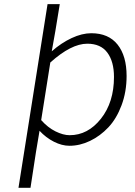

<svg xmlns="http://www.w3.org/2000/svg" viewBox="-20 -680 640 913"><path d="M67.9 212.9 206.1 -660.2H264.2L243.2 -532.2L226.1 -436Q271.5 -476.1 320.8 -499Q370.1 -522 414.1 -522Q496.1 -522 539.1 -468Q582 -414.1 582 -318.8Q582 -243.7 558.1 -179.7Q534.2 -115.7 495.4 -74.5Q456.5 -33.2 408.2 -10Q359.9 13.2 310.1 13.2Q274.4 13.2 236.3 -6.1Q198.2 -25.4 168 -58.1L150.9 43.9L125 212.9ZM311 -37.1Q397.9 -37.1 460 -115.5Q522 -193.8 522 -314Q522 -387.2 490.5 -429.7Q459 -472.2 395 -472.2Q318.8 -472.2 219.2 -382.8L175.8 -108.9Q207.5 -73.2 244.1 -55.2Q280.8 -37.1 311 -37.1Z"/></svg>

Font: Office Code Pro D Light Italic
Style: Regular
Weight: 300
Italic angle: -9°
Designer: Nathan Rutzky & Paul D. Hunt
Foundry: Adobe Systems Incorporated
Version: Version 1.004;PS 001.004;hotconv 1.0.70;makeotf.lib2.5.58329